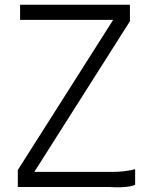

<svg xmlns="http://www.w3.org/2000/svg" viewBox="-20 -790 637 811"><path d="M550.8 -75.2V-9.8Q538.1 -2.9 511.5 -0.5Q484.9 2 464.8 1L444.8 0H55.2V-71.8L458 -706.1H64.9V-770H528.8V-700.2L125 -64H446.8Q502.9 -63 550.8 -75.2Z"/></svg>

Font: Junction Light
Style: Regular
Weight: 300
Designer: Caroline Hadilaksono
Foundry: Caroline Hadilaksono
Version: Version 1.002